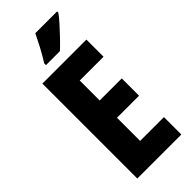

<svg xmlns="http://www.w3.org/2000/svg" viewBox="-294 -976 1021 1021"><g transform="rotate(-45 217.0 -465.0)"><path d="M393 0H62V-714H393V-585H214V-435H380V-305H214V-131H393ZM389 -921Q376 -902 352 -875.5Q328 -849 301 -820.5Q274 -792 250 -770H145V-783Q170 -823 189.5 -860Q209 -897 225 -930H389Z"/></g></svg>

Font: Noto Sans Thai ExtCond ExtBd
Style: Regular
Weight: 800
Width: 2
Designer: Monotype Design Team
Foundry: Monotype Imaging Inc.
Version: Version 2.002; ttfautohint (v1.8.4.7-5d5b)